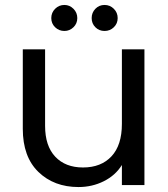

<svg xmlns="http://www.w3.org/2000/svg" viewBox="-20 -747 680 775"><path d="M563 -548V0H472V-81Q446 -39 399 -15.5Q352 8 297 8Q198 8 135 -53Q72 -114 72 -227V-548H162V-239Q162 -158 203 -114.5Q244 -71 315 -71Q388 -71 430 -116Q472 -161 472 -247V-548ZM240 -622Q218 -622 202.5 -637Q187 -652 187 -674Q187 -696 202.5 -711.5Q218 -727 240 -727Q261 -727 276.5 -711.5Q292 -696 292 -674Q292 -652 276.5 -637Q261 -622 240 -622ZM439.5 -637Q424 -622 402 -622Q380 -622 365 -637Q350 -652 350 -674Q350 -696 365 -711.5Q380 -727 402 -727Q424 -727 439.5 -711.5Q455 -696 455 -674Q455 -652 439.5 -637Z"/></svg>

Font: SVN-Poppins
Style: Regular
Weight: 400
Designer: Ninad Kale (Devanagari), Jonny Pinhorn (Latin)
Foundry: Indian Type Foundry
Version: Version 3.002 2017